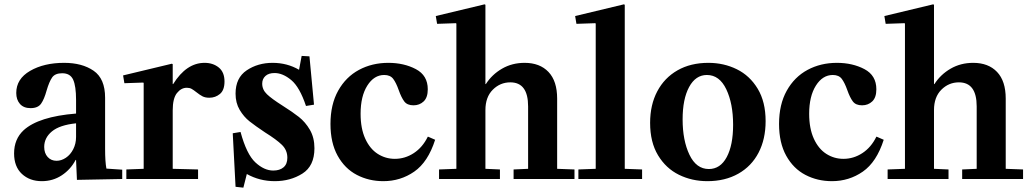

<svg xmlns="http://www.w3.org/2000/svg" viewBox="-20 -826 4750 886"><path d="M89 -225Q158 -288 331 -302V-365Q331 -429 317.5 -458.5Q304 -488 267 -488Q234 -488 220.5 -468.5Q207 -449 195 -408Q184 -368 169.5 -347.5Q155 -327 121 -327Q89 -327 72 -346.5Q55 -366 55 -397Q55 -462 119 -499Q183 -536 276 -536Q359 -536 412 -499.5Q465 -463 465 -375V-139Q465 -80 471 -48L544 -43V0L335 4L331 -88H329Q306 -44 265 -17Q224 10 173 10Q117 10 81 -23.5Q45 -57 45 -118Q45 -184 89 -225ZM241 -84Q263 -84 284 -98Q305 -112 318 -137.5Q331 -163 331 -194V-257Q255 -249 219.5 -219.5Q184 -190 184 -148Q184 -119 200 -101.5Q216 -84 241 -84Z M777 -47 894 -44V0H563V-44L643 -47V-443L641 -445L554 -442L548 -478L773 -532L777 -530V-438H779Q840 -536 924 -536Q963 -536 989.5 -514.5Q1016 -493 1016 -450Q1016 -410 995 -392.5Q974 -375 946 -375Q927 -375 914.5 -381.5Q902 -388 887 -400Q873 -411 864 -416Q855 -421 842 -421Q816 -421 796.5 -396.5Q777 -372 777 -317Z M1241 -39Q1271 -39 1288.5 -54Q1306 -69 1306 -98Q1306 -133 1281 -157.5Q1256 -182 1203 -215Q1158 -245 1131.5 -266Q1105 -287 1086 -319Q1067 -351 1067 -394Q1067 -467 1118.5 -501.5Q1170 -536 1238 -536Q1305 -536 1360 -504L1372 -568L1408 -566L1429 -343L1392 -337Q1363 -424 1324 -456.5Q1285 -489 1247 -489Q1220 -489 1205 -475.5Q1190 -462 1190 -440Q1190 -412 1212 -391Q1234 -370 1283 -339Q1329 -310 1359 -286.5Q1389 -263 1410 -227Q1431 -191 1431 -142Q1431 -60 1375.5 -25Q1320 10 1248 10Q1178 10 1119 -23L1103 40L1067 36L1054 -211L1090 -217Q1118 -114 1158.5 -76.5Q1199 -39 1241 -39Z M1772 -536Q1844 -536 1899 -507Q1954 -478 1954 -414Q1954 -376 1935 -358Q1916 -340 1888 -340Q1859 -340 1845.5 -358Q1832 -376 1820 -410Q1808 -444 1794.5 -462Q1781 -480 1753 -480Q1706 -480 1675 -431Q1644 -382 1644 -301Q1644 -233 1665.5 -186Q1687 -139 1723 -116Q1759 -93 1802 -93Q1849 -93 1889.5 -119.5Q1930 -146 1954 -195H1956L1988 -181Q1955 -78 1891.5 -34Q1828 10 1749 10Q1682 10 1626.5 -19Q1571 -48 1538 -107.5Q1505 -167 1505 -254Q1505 -344 1540.5 -407.5Q1576 -471 1636.5 -503.5Q1697 -536 1772 -536Z M2220 -47 2287 -44V0H2006V-44L2086 -47V-717L2084 -719L1997 -716L1991 -752L2216 -806L2220 -804V-438H2222Q2250 -482 2296.5 -509Q2343 -536 2401 -536Q2471 -536 2511 -494Q2551 -452 2551 -371V-47L2631 -44V0H2350V-44L2417 -47V-335Q2417 -446 2335 -446Q2288 -446 2254 -412Q2220 -378 2220 -318Z M2859 -806 2863 -804V-47L2943 -44V0H2649V-44L2729 -47V-717L2727 -719L2640 -716L2634 -752Z M3249 -536Q3320 -536 3380 -506.5Q3440 -477 3476.5 -416.5Q3513 -356 3513 -267Q3513 -184 3480.5 -121.5Q3448 -59 3387 -24.5Q3326 10 3244 10Q3173 10 3113 -19.5Q3053 -49 3016.5 -109.5Q2980 -170 2980 -259Q2980 -342 3013 -404.5Q3046 -467 3106.5 -501.5Q3167 -536 3249 -536ZM3251 -46Q3304 -46 3333.5 -101Q3363 -156 3363 -250Q3363 -348 3331.5 -414Q3300 -480 3242 -480Q3190 -480 3160 -424.5Q3130 -369 3130 -275Q3130 -178 3161.5 -112Q3193 -46 3251 -46Z M3842 -536Q3914 -536 3969 -507Q4024 -478 4024 -414Q4024 -376 4005 -358Q3986 -340 3958 -340Q3929 -340 3915.5 -358Q3902 -376 3890 -410Q3878 -444 3864.5 -462Q3851 -480 3823 -480Q3776 -480 3745 -431Q3714 -382 3714 -301Q3714 -233 3735.5 -186Q3757 -139 3793 -116Q3829 -93 3872 -93Q3919 -93 3959.5 -119.5Q4000 -146 4024 -195H4026L4058 -181Q4025 -78 3961.5 -34Q3898 10 3819 10Q3752 10 3696.5 -19Q3641 -48 3608 -107.5Q3575 -167 3575 -254Q3575 -344 3610.5 -407.5Q3646 -471 3706.5 -503.5Q3767 -536 3842 -536Z M4290 -47 4357 -44V0H4076V-44L4156 -47V-717L4154 -719L4067 -716L4061 -752L4286 -806L4290 -804V-438H4292Q4320 -482 4366.5 -509Q4413 -536 4471 -536Q4541 -536 4581 -494Q4621 -452 4621 -371V-47L4701 -44V0H4420V-44L4487 -47V-335Q4487 -446 4405 -446Q4358 -446 4324 -412Q4290 -378 4290 -318Z"/></svg>

Font: Minipax
Style: Bold
Weight: 600
Designer: Raphaël Ronot, Igor Stepanchenko (Cyrillic)
Foundry: steppetype
Version: Version 1.002